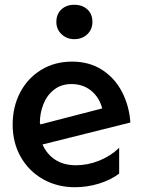

<svg xmlns="http://www.w3.org/2000/svg" viewBox="-20 -771 599 804"><path d="M298 -79Q247 -79 211.5 -102Q176 -125 158 -166L526 -258Q521 -328 491 -386Q461 -444 407.5 -478.5Q354 -513 282 -513Q209 -513 152.5 -478.5Q96 -444 64.5 -384Q33 -324 33 -249Q33 -174 66.5 -114.5Q100 -55 159.5 -21Q219 13 294 13Q345 13 394 -2Q443 -17 479 -44V-152Q444 -118 396 -98.5Q348 -79 298 -79ZM279 -419Q328 -419 362 -391Q396 -363 408 -317L149 -250L147 -257Q147 -298 162 -335.5Q177 -373 207 -396Q237 -419 279 -419ZM216 -679Q216 -648 238 -627.5Q260 -607 291 -607Q324 -607 345.5 -627.5Q367 -648 367 -679Q367 -712 346 -731.5Q325 -751 291 -751Q258 -751 237 -731.5Q216 -712 216 -679Z"/></svg>

Font: Geom Medium
Style: Bold
Weight: 500
Version: Version 1.102